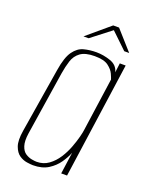

<svg xmlns="http://www.w3.org/2000/svg" viewBox="-124 -695 598 770"><g transform="rotate(20 175.0 -310.5)"><path d="M113 8Q104 8 87 5.5Q70 3 54.5 -7.5Q39 -18 30.5 -41.5Q22 -65 29 -108L74 -384Q83 -441 101.5 -466.5Q120 -492 145 -498.5Q170 -505 198 -505Q228 -505 258.5 -494.5Q289 -484 296 -455L301 -495H326L256 0H231L244 -93Q236 -72 220 -48.5Q204 -25 178 -8.5Q152 8 113 8ZM122 -10Q151 -10 173 -26Q195 -42 210.5 -66Q226 -90 236 -116.5Q246 -143 251.5 -164.5Q257 -186 258 -196L290 -422Q288 -429 281 -444.5Q274 -460 255.5 -474Q237 -488 197 -488Q157 -488 136.5 -473Q116 -458 108 -433Q100 -408 95 -377L53 -106Q48 -72 54.5 -52Q61 -32 74 -23.5Q87 -15 100.5 -12.5Q114 -10 122 -10ZM127 -547 224 -629H249L322 -547H301L233 -612L149 -547Z"/></g></svg>

Font: Alumni Sans Thin Thin
Style: Italic
Weight: 250
Italic angle: -8°
Version: Version 1.016